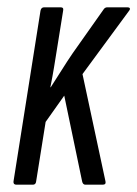

<svg xmlns="http://www.w3.org/2000/svg" viewBox="-20 -506 376 526"><path d="M25 0Q16 0 17 -9L91 -477Q93 -486 101 -486H146Q155 -486 153 -477L136 -371Q132 -346 128 -321.5Q124 -297 118 -267H119Q134 -290 149 -314Q164 -338 179 -360L263 -479Q267 -486 274 -486H329Q334 -486 335.5 -483.5Q337 -481 334 -477L206 -303L269 -9Q271 0 261 0H214Q207 0 205 -9L156 -244L105 -172L79 -9Q78 0 70 0Z"/></svg>

Font: Sofia Sans Extra Condensed
Style: Italic
Weight: 400
Italic angle: -9°
Designer: Botio Nikoltchev, Ani Petrova
Foundry: lettersoup
Version: Version 4.101; ttfautohint (v1.8.4.7-5d5b)